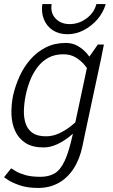

<svg xmlns="http://www.w3.org/2000/svg" viewBox="-20 -720 556 948"><path d="M421 -440 479 -430 402 -70 340 -60ZM402 -70 387 2Q373 68 342.5 114Q312 160 268 184Q224 208 168 208L180 153Q220 153 249 136.5Q278 120 299.5 74Q321 28 340 -60ZM421 -440 463 -500H493L479 -430ZM387 -150 417 -140Q417 -140 404.5 -125Q392 -110 370.5 -88Q349 -66 321 -44Q293 -22 260.5 -7Q228 8 195 8L207 -47Q242 -47 274 -62.5Q306 -78 331.5 -98.5Q357 -119 372 -134.5Q387 -150 387 -150ZM430 -350Q430 -350 421.5 -365.5Q413 -381 396 -401Q379 -421 353.5 -436.5Q328 -452 293 -452L305 -508Q338 -508 364 -493Q390 -478 409 -456Q428 -434 440 -412Q452 -390 458 -375Q464 -360 464 -360ZM293 -452Q251 -452 220 -435.5Q189 -419 166.5 -390Q144 -361 129.5 -325Q115 -289 107 -250Q99 -211 98 -174.5Q97 -138 107 -109Q117 -80 141 -63.5Q165 -47 207 -47L195 8Q140 8 106 -14Q72 -36 55 -73Q38 -110 36.5 -156Q35 -202 45 -250Q56 -298 77 -344Q98 -390 130.5 -427Q163 -464 206.5 -486Q250 -508 305 -508ZM35 111Q43 116 59.5 126Q76 136 105.5 144.5Q135 153 181 153L169 208Q114 208 76 194.5Q38 181 19 168Q0 155 0 155ZM235 -700Q228 -657 254 -629Q280 -601 324 -601Q369 -601 407 -629Q445 -657 456 -700H502Q490 -658 461 -624.5Q432 -591 393.5 -571Q355 -551 313 -551Q271 -551 241 -570.5Q211 -590 197 -624Q183 -658 189 -700Z"/></svg>

Font: Epunda Sans Light
Style: Italic
Weight: 300
Italic angle: -12.0243°
Designer: Simon Atzbach
Foundry: typofactur
Version: Version 2.204